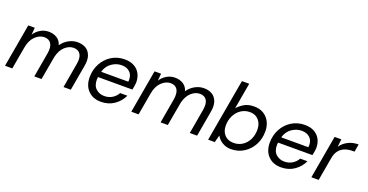

<svg xmlns="http://www.w3.org/2000/svg" viewBox="-33 -1392 3976 2076"><g transform="rotate(20 1955.0 -354.0)"><path d="M26 0 113 -496H188L181 -415Q210 -458 253 -483Q296 -508 346 -508Q401 -508 441 -483Q481 -458 496 -407Q528 -454 577.5 -481Q627 -508 679 -508Q734 -508 773.5 -484.5Q813 -461 830.5 -412.5Q848 -364 834 -290L783 0H699L748 -281Q762 -358 737.5 -397Q713 -436 659 -436Q606 -436 560 -394.5Q514 -353 495 -275L446 0H363L412 -281Q425 -358 400.5 -397Q376 -436 322 -436Q267 -436 218.5 -389.5Q170 -343 155 -257L110 0Z M1131 12Q1039 12 983.5 -45Q928 -102 928 -198Q928 -284 966 -354.5Q1004 -425 1070.5 -466.5Q1137 -508 1222 -508Q1287 -508 1331.5 -482.5Q1376 -457 1398.5 -414Q1421 -371 1421 -319Q1421 -299 1416.5 -273.5Q1412 -248 1408 -229H1012Q1010 -212 1010 -199Q1010 -128 1050 -93.5Q1090 -59 1144 -59Q1196 -59 1235.5 -83.5Q1275 -108 1297 -148H1380Q1349 -79 1284 -33.5Q1219 12 1131 12ZM1211 -437Q1151 -437 1098 -400.5Q1045 -364 1025 -294H1337Q1338 -300 1338.5 -305.5Q1339 -311 1339 -316Q1339 -373 1304 -405Q1269 -437 1211 -437Z M1479 0 1566 -496H1641L1634 -415Q1663 -458 1706 -483Q1749 -508 1799 -508Q1854 -508 1894 -483Q1934 -458 1949 -407Q1981 -454 2030.5 -481Q2080 -508 2132 -508Q2187 -508 2226.5 -484.5Q2266 -461 2283.5 -412.5Q2301 -364 2287 -290L2236 0H2152L2201 -281Q2215 -358 2190.5 -397Q2166 -436 2112 -436Q2059 -436 2013 -394.5Q1967 -353 1948 -275L1899 0H1816L1865 -281Q1878 -358 1853.5 -397Q1829 -436 1775 -436Q1720 -436 1671.5 -389.5Q1623 -343 1608 -257L1563 0Z M2628 12Q2587 12 2553.5 -2Q2520 -16 2496.5 -38Q2473 -60 2462 -84L2439 0H2363L2490 -720H2574L2521 -419Q2551 -454 2596.5 -481Q2642 -508 2710 -508Q2774 -508 2819.5 -480Q2865 -452 2889.5 -404Q2914 -356 2914 -295Q2914 -208 2876.5 -138.5Q2839 -69 2774 -28.5Q2709 12 2628 12ZM2632 -61Q2689 -61 2733 -90Q2777 -119 2802 -169Q2827 -219 2827 -283Q2827 -349 2789.5 -392Q2752 -435 2688 -435Q2631 -435 2586 -405Q2541 -375 2515.5 -323.5Q2490 -272 2490 -209Q2490 -142 2528.5 -101.5Q2567 -61 2632 -61Z M3203 12Q3111 12 3055.5 -45Q3000 -102 3000 -198Q3000 -284 3038 -354.5Q3076 -425 3142.5 -466.5Q3209 -508 3294 -508Q3359 -508 3403.5 -482.5Q3448 -457 3470.5 -414Q3493 -371 3493 -319Q3493 -299 3488.5 -273.5Q3484 -248 3480 -229H3084Q3082 -212 3082 -199Q3082 -128 3122 -93.5Q3162 -59 3216 -59Q3268 -59 3307.5 -83.5Q3347 -108 3369 -148H3452Q3421 -79 3356 -33.5Q3291 12 3203 12ZM3283 -437Q3223 -437 3170 -400.5Q3117 -364 3097 -294H3409Q3410 -300 3410.5 -305.5Q3411 -311 3411 -316Q3411 -373 3376 -405Q3341 -437 3283 -437Z M3551 0 3638 -496H3715L3706 -408Q3738 -454 3790.5 -481Q3843 -508 3910 -508L3895 -420H3872Q3827 -420 3787.5 -406Q3748 -392 3720 -358.5Q3692 -325 3682 -267L3635 0Z"/></g></svg>

Font: DeepMind Sans
Style: Italic
Weight: 400
Italic angle: -10°
Designer: Jonny Pinhorn / Modifications: Colophon Foundry
Foundry: Colophon Foundry
Version: Version 1.002; ttfautohint (v1.8.2)